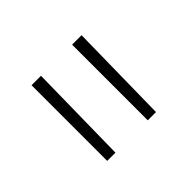

<svg xmlns="http://www.w3.org/2000/svg" viewBox="-72 -819 445 445"><g transform="rotate(-45 151.0 -596.0)"><path d="M223 -472Q224 -535 225 -596Q226 -657 227 -720H196V-472ZM90 -472Q91 -535 92 -596Q93 -657 94 -720H63V-472Z"/></g></svg>

Font: Josefin Slab Thin Light
Style: Regular
Weight: 300
Version: Version 2.000